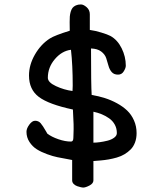

<svg xmlns="http://www.w3.org/2000/svg" viewBox="-20 -765 730 860"><path d="M98.6 -174.8Q98.6 -189.5 111.3 -206.8Q124 -224.1 137.2 -224.1Q152.3 -224.1 161.9 -213.4Q171.4 -202.6 187 -175.3Q189.9 -169.4 191.9 -166.5Q210.9 -151.9 241.5 -141.4Q272 -130.9 297.9 -130.9Q308.6 -130.9 308.6 -147.9Q308.6 -153.3 309.3 -169.2Q310.1 -185.1 309.6 -208.7Q309.1 -232.4 306.6 -274.4Q198.7 -297.4 154.3 -330.6Q109.9 -363.8 109.9 -426.8Q109.9 -474.6 136.5 -520.8Q163.1 -566.9 203.6 -592.8Q226.1 -606.9 292.5 -627.4Q292.5 -636.7 292.2 -648.9Q292 -661.1 292 -666Q292 -680.7 292.7 -690.9Q293.5 -701.2 296.6 -712.2Q299.8 -723.1 304.9 -729.7Q310.1 -736.3 319.6 -740.7Q329.1 -745.1 342.3 -745.1Q354 -745.1 368.2 -732.7Q382.3 -720.2 382.3 -701.2V-630.9Q404.8 -627.9 433.3 -619.4Q461.9 -610.8 474.6 -604Q506.3 -586.4 524.9 -548.8Q543.5 -511.2 543.5 -470.7Q543.5 -460.4 534.4 -445.6Q525.4 -430.7 508.8 -430.7Q490.2 -430.7 480.2 -442.4Q470.2 -454.1 465.8 -470.9Q461.4 -487.8 455.6 -504.9Q449.7 -522 433.1 -534.4Q416.5 -546.9 387.7 -547.9Q387.7 -383.8 390.6 -339.8Q421.9 -334.5 449.7 -325.7Q477.5 -316.9 503.9 -302.5Q530.3 -288.1 549.6 -269.8Q568.8 -251.5 580.3 -225.3Q591.8 -199.2 591.8 -168.9Q591.8 -145.5 584.7 -126.7Q577.6 -107.9 565.2 -95.5Q552.7 -83 536.9 -73.7Q521 -64.5 502.9 -59.3Q484.9 -54.2 467 -51Q449.2 -47.9 431.9 -46.4Q414.6 -44.9 401.4 -43.9Q399.4 -43.9 398.4 -43.9V43Q398.4 56.6 380.9 65.9Q363.3 75.2 352.1 75.2Q349.1 75.2 342.5 73.7Q335.9 72.3 326.4 69.1Q316.9 65.9 310.1 59.1Q303.2 52.2 303.2 43V-48.3Q299.3 -49.3 278.8 -53Q258.3 -56.6 237.5 -60.8Q216.8 -64.9 190.7 -74.5Q164.6 -84 145 -96.2Q125.5 -108.4 112.1 -128.9Q98.6 -149.4 98.6 -174.8ZM194.3 -416.5Q194.3 -396 230.7 -379.2Q267.1 -362.3 304.7 -357.4Q304.7 -359.4 305.2 -367.7Q305.7 -376 305.7 -381.8Q305.7 -473.1 297.9 -542Q257.3 -537.1 225.8 -500.2Q194.3 -463.4 194.3 -416.5ZM398.4 -126Q411.1 -126 427.2 -128.2Q443.4 -130.4 461.2 -134.8Q479 -139.2 491.2 -148.2Q503.4 -157.2 503.4 -168.9Q503.4 -189.9 494.1 -206.8Q484.9 -223.6 469 -234.9Q453.1 -246.1 435.8 -253.2Q418.5 -260.3 398.4 -264.6Z"/></svg>

Font: Short Stack
Style: Regular
Weight: 400
Designer: James Grieshaber
Foundry: James Grieshaber
Version: Version 1.002